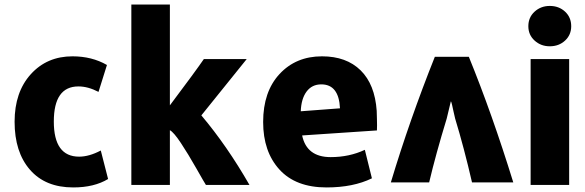

<svg xmlns="http://www.w3.org/2000/svg" viewBox="-20 -800 2564 842"><path d="M454 -15Q393 22 301 22Q179 22 111.5 -55.5Q44 -133 44 -266Q44 -396 115 -474.5Q186 -553 298 -553Q383 -553 449 -515L412 -397Q366 -421 324 -421Q216 -421 216 -267Q216 -113 327 -113Q371 -113 422 -140Z M1074 11H883Q877 2 841 -61.5Q805 -125 773.5 -172.5Q742 -220 725 -229V11H556V-780H725V-338Q837 -487 874 -541H1062L863 -294Q976 -160 1074 11Z M1633 -228 1305 -206Q1325 -111 1430 -111Q1512 -111 1580 -143L1611 -18Q1529 22 1412 22Q1277 22 1205.5 -56.5Q1134 -135 1134 -265Q1134 -398 1206 -475.5Q1278 -553 1392 -553Q1499 -553 1561.5 -491.5Q1624 -430 1632 -314Q1632 -308 1633 -278.5Q1634 -249 1633 -228ZM1471 -325Q1466 -430 1389 -430Q1348 -430 1324.5 -398.5Q1301 -367 1299 -312Z M1694 0Q1776 -273 1887 -551H2036Q2138 -301 2231 0H2050Q2015 -152 1976 -280Q1973 -292 1969 -310.5Q1965 -329 1962.5 -340Q1960 -351 1958 -355H1957Q1956 -353 1939 -280Q1891 -123 1862 0Z M2485 -685Q2485 -647 2458 -622Q2431 -597 2391 -597Q2352 -597 2324.5 -622Q2297 -647 2297 -685Q2297 -724 2324.5 -749Q2352 -774 2391 -774Q2431 -774 2458 -749Q2485 -724 2485 -685ZM2476 11H2307V-541H2476Z"/></svg>

Font: Repo
Style: ExtraBold
Weight: 800
Designer: Stefan Peev
Foundry: Context Ltd
Version: Version 001.000